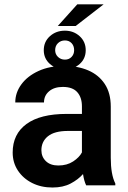

<svg xmlns="http://www.w3.org/2000/svg" viewBox="-20 -835 577 865"><path d="M368.2 0Q358.9 -19 354 -50.8Q332 -25.9 298.1 -8.1Q264.2 9.8 216.3 9.8Q165 9.8 124.5 -10.7Q84 -31.2 60.5 -66.9Q37.1 -102.5 37.1 -147.9Q37.1 -231 99.4 -276.4Q161.6 -321.8 280.3 -321.8H349.1V-356Q349.1 -396 328.1 -419.7Q307.1 -443.4 263.2 -443.4Q224.1 -443.4 201.2 -423.8Q178.2 -404.3 178.2 -373.5H48.8Q48.8 -417.5 76.2 -454.8Q103.5 -492.2 153.3 -515.1Q203.1 -538.1 270.5 -538.1Q330.6 -538.1 377.7 -517.8Q424.8 -497.6 451.9 -456.8Q479 -416 479 -355V-124.5Q479 -48.8 499.5 -8.3V0ZM242.7 -89.4Q281.7 -89.4 309.6 -107.7Q337.4 -126 349.1 -148.4V-245.1H286.6Q225.6 -245.1 196 -221.2Q166.5 -197.3 166.5 -158.2Q166.5 -128.4 186.8 -108.9Q207 -89.4 242.7 -89.4ZM240.2 -717.8 328.1 -815.4H446.8L320.8 -717.8ZM177.2 -608.9Q177.2 -647 204.8 -671.9Q232.4 -696.8 272.5 -696.8Q311.5 -696.8 338.9 -671.9Q366.2 -647 366.2 -608.9Q366.2 -570.8 338.9 -546.6Q311.5 -522.5 272.5 -522.5Q232.4 -522.5 204.8 -546.9Q177.2 -571.3 177.2 -608.9ZM228.5 -608.9Q228.5 -590.8 241.2 -578.6Q253.9 -566.4 272.5 -566.4Q291 -566.4 302.5 -578.6Q314 -590.8 314 -608.9Q314 -628.4 302.5 -640.6Q291 -652.8 272.5 -652.8Q253.9 -652.8 241.2 -640.6Q228.5 -628.4 228.5 -608.9Z"/></svg>

Font: Vazirmatn RD FD SemiBold
Style: Regular
Weight: 600
Designer: Saber Rastikerdar
Foundry: Saber Rastikerdar
Version: Version 33.003